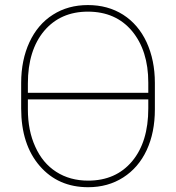

<svg xmlns="http://www.w3.org/2000/svg" viewBox="-20 -741 706 770"><path d="M601.1 -408.7C601.1 -408.7 601.1 -408.7 601.1 -408.7C601.1 -469.7 589.8 -523.9 567.9 -571.8C545.9 -619.1 514.2 -656.2 473.6 -682.1C432.6 -708 385.7 -720.7 332.5 -720.7C332.5 -720.7 332.5 -720.7 332.5 -720.7C279.8 -720.7 232.9 -708 192.4 -682.1C151.4 -656.2 120.1 -619.1 98.1 -571.8C76.2 -524.4 64.9 -469.7 64.9 -408.7C64.9 -408.7 64.9 -306.2 64.9 -306.2C64.9 -306.2 64.9 -306.2 64.9 -306.2C64.9 -209.5 89.8 -132.8 139.2 -75.7C188.5 -18.6 253.4 9.8 333.5 9.8C333.5 9.8 333.5 9.8 333.5 9.8C386.7 9.8 433.6 -3.4 474.1 -29.3C514.6 -55.2 546.4 -91.8 568.4 -139.2C590.3 -186.5 601.1 -240.7 601.1 -302.2C601.1 -302.2 601.1 -408.7 601.1 -408.7ZM91.8 -406.2C91.8 -406.2 91.8 -406.2 91.8 -406.2C91.8 -495.1 113.8 -565.4 157.2 -617.2C200.7 -668.5 259.3 -694.3 332.5 -694.3C332.5 -694.3 332.5 -694.3 332.5 -694.3C406.7 -694.3 465.8 -668.5 509.3 -616.7C552.7 -564.5 574.7 -495.6 574.7 -409.7C574.7 -409.7 574.7 -368.7 574.7 -368.7C574.7 -368.7 91.8 -368.7 91.8 -368.7C91.8 -368.7 91.8 -406.2 91.8 -406.2ZM574.7 -306.2C574.7 -306.2 574.7 -306.2 574.7 -306.2C574.7 -216.8 553.2 -146 509.8 -94.2C466.3 -42.5 407.7 -16.6 333.5 -16.6C333.5 -16.6 333.5 -16.6 333.5 -16.6C284.7 -16.6 242.2 -28.3 205.6 -51.8C168.9 -75.2 141.1 -108.9 121.6 -152.3C101.6 -195.8 91.8 -245.6 91.8 -302.2C91.8 -302.2 91.8 -342.3 91.8 -342.3C91.8 -342.3 574.7 -342.3 574.7 -342.3C574.7 -342.3 574.7 -306.2 574.7 -306.2Z"/></svg>

Font: WOX
Style: Regular
Weight: 500
Designer: Google
Foundry: ""
Version: ""